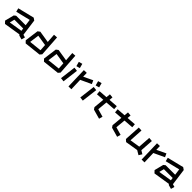

<svg xmlns="http://www.w3.org/2000/svg" viewBox="568 -2560 4512 4512"><g transform="rotate(45 2824.0 -303.5)"><path d="M114 11 60 -46 118 -275 163 -311H479L458 -467L98 -379L75 -470L486 -571L544 -531L600 -116L670 -96L645 -6L545 -34L527 -55ZM169 -94 501 -147 492 -216H200Z M781 -9 730 -62 776 -407 830 -447 1124 -400 1108 -624 1203 -630 1238 -104 1196 -54ZM831 -109 1141 -142 1130 -304 863 -347Z M1389 -9 1338 -62 1384 -407 1438 -447 1732 -400 1716 -624 1811 -630 1846 -104 1804 -54ZM1439 -109 1749 -142 1738 -304 1471 -347Z M2001 -474 1971 -586 2062 -611 2092 -499ZM2040 -8 1946 -19 1995 -416 2089 -405Z M2207 -5 2192 -532 2286 -535 2289 -412 2517 -520 2557 -433 2292 -309 2302 -7Z M2642 -474 2612 -586 2703 -611 2733 -499ZM2681 -8 2587 -19 2636 -416 2730 -405Z M3252 23 3017 -43 2983 -93 3008 -362 2811 -348 2803 -443 3017 -458 3027 -563 3121 -554 3113 -464 3338 -480 3344 -387 3104 -369 3081 -123 3277 -67Z M3853 23 3618 -43 3584 -93 3609 -362 3412 -348 3404 -443 3618 -458 3628 -563 3722 -554 3714 -464 3939 -480 3945 -387 3705 -369 3682 -123 3878 -67Z M4514 -26 4406 -90 4090 -38 4035 -87 4059 -491 4153 -486 4133 -141 4384 -181 4405 -492 4500 -484 4478 -157 4563 -106Z M4638 -5 4623 -532 4717 -535 4720 -412 4948 -520 4988 -433 4723 -309 4733 -7Z M5082 11 5028 -46 5086 -275 5131 -311H5447L5426 -467L5066 -379L5043 -470L5454 -571L5512 -531L5568 -116L5638 -96L5613 -6L5513 -34L5495 -55ZM5137 -94 5469 -147 5460 -216H5168Z"/></g></svg>

Font: ZCOOL KuaiLe
Style: Regular
Weight: 400
Designer: Lui Bingke
Foundry: ZCOOL
Version: Version 3.51;August 12, 2021;FontCreator 13.0.0.2613 64-bit